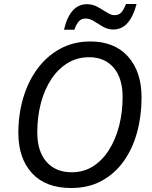

<svg xmlns="http://www.w3.org/2000/svg" viewBox="-20 -933 761 963"><path d="M337 10Q209 10 140.5 -64.5Q72 -139 72 -267Q72 -359 96.5 -442Q121 -525 168 -588.5Q215 -652 282 -688.5Q349 -725 433 -725Q554 -725 622 -649.5Q690 -574 690 -444Q690 -351 667.5 -269Q645 -187 600.5 -124.5Q556 -62 490 -26Q424 10 337 10ZM340 -69Q400 -69 447 -99Q494 -129 527 -181.5Q560 -234 577.5 -302Q595 -370 595 -446Q595 -541 550 -593.5Q505 -646 427 -646Q367 -646 319 -616.5Q271 -587 237 -535.5Q203 -484 185 -415.5Q167 -347 167 -269Q167 -174 213 -121.5Q259 -69 340 -69ZM301 -784Q315 -846 344 -879Q373 -912 416 -912Q445 -912 470 -898Q495 -884 516 -870.5Q537 -857 554 -857Q576 -857 588 -870Q600 -883 612 -913H665Q649 -851 620 -818Q591 -785 548 -785Q521 -785 497.5 -798.5Q474 -812 452.5 -826Q431 -840 409 -840Q388 -840 375.5 -826Q363 -812 353 -784Z"/></svg>

Font: BC Sans
Style: Italic
Weight: 400
Italic angle: -12°
Designer: Monotype Design Team
Designer: Province of B.C.
Foundry: Monotype Imaging Inc.
Version: Version 2.000;GOOG;noto-source:20170915:90ef993387c0